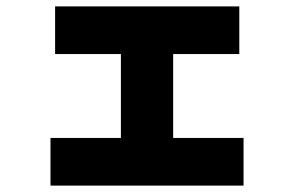

<svg xmlns="http://www.w3.org/2000/svg" viewBox="-20 -610 920 600"><path d="M137.8 -30V-178.9H357.8V-441.1H152.2V-590H727.8V-441.1H521.1V-178.9H741.1V-30Z"/></svg>

Font: Paperlogy 9 Black
Style: Regular
Weight: 900
Designer: redesigned by Lee Juim, glyphs from Gmarket Sans & Montserrat
Foundry: PT&
Version: Version 1.001